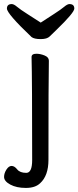

<svg xmlns="http://www.w3.org/2000/svg" viewBox="-25 -755 385 943"><path d="M-5 114Q-5 96 6.5 78Q18 60 32 60Q46 60 59.5 77Q73 94 104 94Q133 94 133 31Q133 -364 130 -475Q130 -491 154 -491Q173 -491 194 -482.5Q215 -474 215 -457Q213 -364 213 30Q213 108 172 145Q148 168 102 168Q56 168 25.5 151.5Q-5 135 -5 114ZM175 -563Q143 -563 130 -573Q9 -688 9 -713Q9 -735 33 -735Q43 -735 59 -721.5Q75 -708 109 -686.5Q143 -665 175 -644Q207 -665 240.5 -686.5Q274 -708 290 -721.5Q306 -735 316 -735Q340 -735 340 -713Q340 -693 252 -608Q232 -589 219 -576Q206 -563 175 -563Z"/></svg>

Font: LXGW WenKai Medium
Style: Regular
Weight: 500
Designer: LXGW / Fontworks Inc.
Foundry: LXGW / Fontworks Inc.
Version: Version 1.501; October 10, 2024